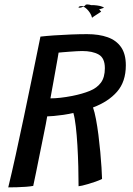

<svg xmlns="http://www.w3.org/2000/svg" viewBox="-20 -813 587 847"><path d="M16.4 13.6Q31.8 -49.9 49.3 -129.3Q66.8 -208.7 85.3 -296.8Q103.8 -384.8 122.4 -475.3Q141 -565.8 158.4 -651.5Q182.8 -654.4 218.7 -656.9Q254.6 -659.4 293.5 -660.9Q332.4 -662.4 364.2 -662.4Q416.7 -662.4 455 -648.7Q493.3 -635.1 514.2 -604.9Q535.1 -574.7 535.1 -524.9Q535.1 -452.5 496.2 -408.2Q457.4 -364 390.3 -339Q397.4 -319.1 403.4 -287.2Q409.4 -255.4 414.2 -217.9Q418.9 -180.4 422.4 -142.8Q425.8 -105.3 427.8 -74Q429.9 -42.6 430.2 -23.6Q417.5 -17.2 401.6 -11.7Q385.8 -6.1 370.3 -1.6Q354.9 2.9 343.1 5.7Q331.3 8.4 326.6 8.6Q326.6 -31.9 325.4 -78.8Q324.2 -125.6 321.5 -171.4Q318.8 -217.2 314.4 -254.9Q310.1 -292.7 303.6 -314.8Q283.1 -309.8 260 -306.4Q236.9 -303.1 217.4 -301.4Q198 -299.8 188.2 -299.6Q187 -290.9 181.9 -264.6Q176.8 -238.4 169.3 -201.9Q161.9 -165.5 153.9 -126.1Q146 -86.7 138.9 -51.5Q131.8 -16.2 126.6 7.1Q113.7 9.5 94.6 11Q75.4 12.5 54.7 13Q33.9 13.6 16.4 13.6ZM202.5 -379.1Q243.1 -379.1 298.6 -389.8Q343.8 -398.9 375.8 -411.9Q407.9 -424.9 425.2 -448.4Q442.6 -471.9 442.6 -512.3Q442.6 -556.9 415.4 -572.4Q388.2 -587.9 342.3 -587.9Q334.3 -587.9 319.2 -587.1Q304.2 -586.2 287.4 -585Q270.7 -583.8 257.2 -582.6Q243.6 -581.4 238.5 -580.9Q237.2 -572.1 233.5 -551.3Q229.8 -530.6 225.1 -504.3Q220.4 -478.1 215.7 -451.9Q210.9 -425.8 207.3 -405.9Q203.8 -386.1 202.5 -379.1ZM426.3 -761.6Q421.2 -768.6 412.8 -774.8Q404.4 -781.1 394.7 -785.6Q384.9 -790.1 375.5 -792.2Q366.1 -794.2 358.9 -792.8Q358.8 -791.7 355.5 -788.8Q352.2 -786 349.1 -783.9Q346 -781.8 346 -781.9Q346.4 -784.5 351.6 -781.8Q356.8 -779.2 363.8 -772.4Q370.8 -765.6 377.1 -755.8Q383.4 -746.1 386.1 -734.6Q387.4 -736.1 392.9 -739.8Q398.4 -743.4 407.1 -749.1Q415.9 -754.7 426.3 -761.6ZM439.3 -778.9Q432.9 -783.9 420.9 -786.7Q408.9 -789.4 394.6 -790.3Q380.2 -791.1 366.5 -789.3Q352.8 -787.5 342.9 -782.4Q340 -780.1 336 -779.5Q332.1 -778.8 329.3 -779.1Q326.6 -779.4 326.2 -780.4Q327.8 -785 336.4 -786Q344.9 -787 356.6 -784.5Q368.2 -782 378.8 -776.5Q389.5 -771.1 394.9 -763Q397.8 -764.9 409.5 -768.7Q421.2 -772.4 439.3 -778.9Z"/></svg>

Font: Grandstander Thin
Style: Italic
Weight: 100
Italic angle: -15°
Designer: Tyler Finck
Foundry: Etcetera Type Co
Version: Version 1.200